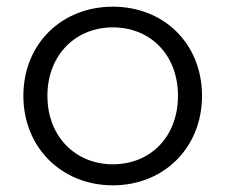

<svg xmlns="http://www.w3.org/2000/svg" viewBox="-20 -550 676 575"><path d="M50 -263C50 -108 165 5 318 5C471 5 585 -108 585 -263C585 -419 471 -530 318 -530C165 -530 50 -419 50 -263ZM122 -263C122 -385 206 -468 318 -468C431 -468 513 -385 513 -263C513 -141 431 -58 318 -58C206 -58 122 -141 122 -263Z"/></svg>

Font: Malon Grotesk
Style: Regular
Weight: 400
Designer: Julieta Ulanovsky
Foundry: Julieta Ulanovsky
Version: Version 7.200